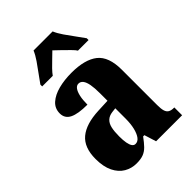

<svg xmlns="http://www.w3.org/2000/svg" viewBox="-226 -866 975 975"><g transform="rotate(-45 261.5 -378.0)"><path d="M166 10Q130 10 100 -7.5Q70 -25 52 -61.5Q34 -98 34 -154Q34 -236 80 -274.5Q126 -313 218 -317L286 -320V-374Q286 -412 281.5 -436.5Q277 -461 267.5 -473.5Q258 -486 243 -486Q230 -486 220.5 -473.5Q211 -461 205.5 -437Q200 -413 200 -378Q133 -378 101 -394Q69 -410 69 -446Q69 -482 95 -505Q121 -528 163.5 -539Q206 -550 257 -550Q353 -550 401 -512Q449 -474 449 -380V-126Q449 -99 453.5 -84Q458 -69 469 -62.5Q480 -56 499 -56H502V0H315L295 -64H286Q267 -38 251 -21.5Q235 -5 215.5 2.5Q196 10 166 10ZM232 -64Q249 -64 261 -80Q273 -96 280 -124.5Q287 -153 287 -191V-265L262 -262Q239 -259 225 -246Q211 -233 205.5 -209.5Q200 -186 200 -150Q200 -122 203.5 -103Q207 -84 214 -74Q221 -64 232 -64ZM103 -619Q116 -638 135.5 -664Q155 -690 173.5 -717Q192 -744 201 -766H338Q347 -744 365.5 -717Q384 -690 403.5 -664Q423 -638 436 -619V-606H360Q355 -615 337.5 -632.5Q320 -650 301 -668.5Q282 -687 269 -699Q256 -686 238 -669Q220 -652 204 -635.5Q188 -619 179 -606H103Z"/></g></svg>

Font: Noto Serif Khmer ExtraCondensed Black
Style: Regular
Weight: 900
Width: 2
Designer: Danh Hong and the Monotype Design Team
Foundry: Monotype Imaging Inc.
Version: Version 2.004